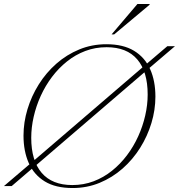

<svg xmlns="http://www.w3.org/2000/svg" viewBox="-42 -938 902 968"><path d="M840 -705 707.5 -592 696 -582 139 -104 125 -92.5 17 0H-22L110 -112.5L122 -122.5L679.5 -601L693 -612.5L801.5 -705ZM115.5 -243.5Q115.5 -128 168.2 -66.5Q221 -5 322.5 -5Q379.5 -5 429.8 -24Q480 -43 522.2 -76.8Q564.5 -110.5 598 -155Q631.5 -199.5 654.8 -250.8Q678 -302 690.2 -355.8Q702.5 -409.5 702.5 -461.5Q702.5 -577 650 -638.5Q597.5 -700 495.5 -700Q438.5 -700 388.2 -681Q338 -662 295.8 -628.2Q253.5 -594.5 220 -550Q186.5 -505.5 163.2 -454.2Q140 -403 127.8 -349.2Q115.5 -295.5 115.5 -243.5ZM741.5 -451Q741.5 -384 721.5 -317.8Q701.5 -251.5 664.5 -192.5Q627.5 -133.5 575.8 -88Q524 -42.5 460.2 -16.2Q396.5 10 324 10Q238.5 10 184 -23.2Q129.5 -56.5 103 -116Q76.5 -175.5 76.5 -254Q76.5 -321 96.5 -387.2Q116.5 -453.5 153.5 -512.5Q190.5 -571.5 242.2 -617Q294 -662.5 357.8 -688.8Q421.5 -715 494.5 -715Q579.5 -715 634 -681.8Q688.5 -648.5 715 -589.2Q741.5 -530 741.5 -451ZM520.5 -764.5 651 -918H712.5L712 -914L533.5 -764.5Z"/></svg>

Font: Newsreader 60pt ExtraLight
Style: Italic
Weight: 250
Italic angle: -17°
Designer: Hugues Gentile
Foundry: Production Type
Version: Version 1.003